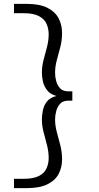

<svg xmlns="http://www.w3.org/2000/svg" viewBox="-20 -760 513 990"><path d="M52 162H101Q153 162 181.5 147Q210 132 220.5 107Q231 82 231 55Q231 22 222.5 -11Q214 -44 205 -77.5Q196 -111 196 -144Q196 -165 201 -190.5Q206 -216 222 -236.5Q238 -257 271 -265Q239 -274 223 -294.5Q207 -315 201.5 -339Q196 -363 196 -385Q196 -419 205 -452.5Q214 -486 222.5 -518.5Q231 -551 231 -584Q231 -611 220.5 -636Q210 -661 181.5 -676.5Q153 -692 101 -692H52V-740H118Q185 -740 225 -719.5Q265 -699 282.5 -665Q300 -631 300 -590Q300 -552 291 -517.5Q282 -483 273 -450Q264 -417 264 -384Q264 -363 270 -341Q276 -319 290.5 -304Q305 -289 333 -289H353V-241H333Q305 -241 290.5 -225.5Q276 -210 270 -187.5Q264 -165 264 -144Q264 -112 273 -79Q282 -46 291 -11Q300 24 300 62Q300 103 282.5 136.5Q265 170 225 190Q185 210 118 210H52Z"/></svg>

Font: Georama ExtraExtended Light
Style: Regular
Weight: 300
Width: 8
Designer: Jean-Baptiste Levee
Foundry: Production Type
Version: Version 1.000